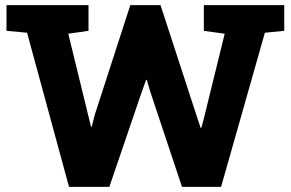

<svg xmlns="http://www.w3.org/2000/svg" viewBox="-20 -731 1137 751"><path d="M532.2 -364.7 407.7 0H250L85.9 -603L5.4 -610.4V-710.9H326.2V-610.4L247.1 -599.1L335.9 -235.4H338.9L350.6 -281.7L489.7 -710.9H607.9L754.4 -261.7L764.6 -231H767.6L775.9 -261.7L858.9 -599.1L777.3 -610.4V-710.9H1091.8V-610.4L1016.1 -603L844.7 0H691.9L569.3 -367.7L554.2 -418.5H551.3Z"/></svg>

Font: Hanuman Black
Style: Regular
Weight: 900
Designer: Danh Hong
Version: Version 8.002; ttfautohint (v1.8.3)